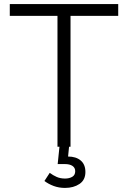

<svg xmlns="http://www.w3.org/2000/svg" viewBox="-20 -720 628 942"><path d="M262 0V-642H28V-700H560V-642H326V0ZM299 202Q269 202 243.5 192.5Q218 183 198 168L224 128Q240 140 258 148Q276 156 299 156Q320 156 334.5 147.5Q349 139 349 120Q349 103 335.5 94Q322 85 299 85H263L274 -22H321L314 48Q353 48 376 67.5Q399 87 399 124Q399 163 370 182.5Q341 202 299 202Z"/></svg>

Font: Space Grotesk Light
Style: Regular
Weight: 300
Designer: Florian Karsten
Foundry: Florian Karsten
Version: Version 2.000